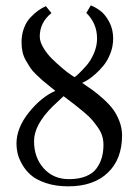

<svg xmlns="http://www.w3.org/2000/svg" viewBox="-20 -672 509 705"><path d="M232.9 -14.2Q269.5 -14.2 295.4 -24.7Q321.3 -35.2 334.7 -54Q348.1 -72.8 354 -93.8Q359.9 -114.7 359.9 -140.6Q359.9 -157.2 355.2 -172.6Q350.6 -188 339.8 -203.4Q329.1 -218.8 318.6 -231.2Q308.1 -243.7 288.1 -260.3Q268.1 -276.9 253.9 -288.1Q239.7 -299.3 213.4 -318.8L173.3 -281.2Q105 -213.4 105 -153.8Q105 -93.3 140.6 -53.7Q176.3 -14.2 232.9 -14.2ZM336.4 -530.3Q336.4 -586.4 296.9 -624.5L313.5 -652.3Q333.5 -644 350.3 -630.9Q367.2 -617.7 381.3 -591.1Q395.5 -564.5 395.5 -530.3Q395.5 -502 385.3 -475.8Q375 -449.7 360.4 -431.6Q345.7 -413.6 328.9 -398.9Q312 -384.3 300 -377.2Q288.1 -370.1 281.7 -367.7Q306.2 -351.1 321.8 -339.8Q337.4 -328.6 359.9 -308.3Q382.3 -288.1 395.5 -270Q408.7 -252 418.5 -226.8Q428.2 -201.7 428.2 -175.3Q428.2 -87.4 375.7 -37.6Q323.2 12.2 231 12.2Q184.6 12.2 148.9 0.2Q113.3 -11.7 93.5 -29.1Q73.7 -46.4 61 -69.1Q48.3 -91.8 44.4 -109.9Q40.5 -127.9 40.5 -144.5Q40.5 -201.7 85.2 -258.1Q129.9 -314.5 183.1 -338.4Q178.7 -342.3 160.6 -356.7Q142.6 -371.1 135.3 -377.4Q127.9 -383.8 113 -398.2Q98.1 -412.6 91.1 -423.3Q84 -434.1 75.2 -449.5Q66.4 -464.8 62.7 -481.4Q59.1 -498 59.1 -516.6Q59.1 -544.9 67.9 -568.4Q76.7 -591.8 91.3 -607.4Q106 -623 119.6 -632.8Q133.3 -642.6 148.4 -649.4L168.9 -624Q126 -589.8 126 -537.6Q126 -519 139.2 -496.8Q152.3 -474.6 170.9 -456.3Q189.5 -438 208.3 -422.1Q227.1 -406.2 240.2 -397.5L253.4 -388.7Q258.8 -391.6 269.5 -401.9Q280.3 -412.1 296.6 -430.4Q313 -448.7 324.7 -475.8Q336.4 -502.9 336.4 -530.3Z"/></svg>

Font: Libertinage
Style: f
Weight: 400
Designer: OSP
Foundry: OSP
Version: Version 1.0; 2008; OFL relea